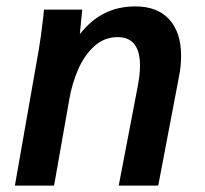

<svg xmlns="http://www.w3.org/2000/svg" viewBox="-20 -580 640 600"><path d="M115 -525.5Q115.5 -532.5 117.5 -550H237L229.5 -473.5Q265 -518 307.5 -539Q350 -560 403 -560Q472 -560 509 -519.2Q546 -478.5 546 -405.5Q546 -374.5 539.5 -341.5L474.5 0H351L410.5 -310.5Q417.5 -347.5 417.5 -375Q417.5 -464 347.5 -464Q305.5 -464 274.2 -435.2Q243 -406.5 224 -362.5Q205 -318.5 196.5 -269.5L149 0H26.5L101.5 -426.5Q108 -464.5 115 -525.5Z"/></svg>

Font: JuliaMono
Style: Bold Italic
Weight: 700
Italic angle: -9°
Monospace: yes
Designer: cormullion
Foundry: corm
Version: Version 0.057; ttfautohint (v1.8.4)